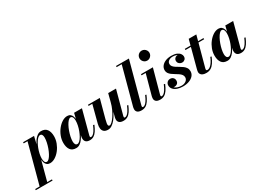

<svg xmlns="http://www.w3.org/2000/svg" viewBox="-139 -1677 3880 2845"><g transform="rotate(-30 1800.5 -254.0)"><path d="M-46 250 139.5 -440.5H74.5V-460H262.5L221 -285.5L197 -201L192 -156L84 250ZM-117 250V230.5H170V250ZM236.5 -32.5Q256 -32.5 277 -54.8Q298 -77 317.5 -113.5Q337 -150 352.5 -193.5Q368 -237 377.2 -280.5Q386.5 -324 386.5 -359.5Q386.5 -390 376.5 -408.2Q366.5 -426.5 345 -426.5Q324.5 -426.5 303.2 -405.8Q282 -385 262.2 -350.8Q242.5 -316.5 226.8 -275Q211 -233.5 201.8 -191.2Q192.5 -149 192.5 -112.5Q192.5 -76 203.2 -54.2Q214 -32.5 236.5 -32.5ZM268.5 10Q237.5 10 217 -5.8Q196.5 -21.5 186.8 -50Q177 -78.5 177 -115.5Q177 -140.5 183 -176Q189 -211.5 201 -251.5Q213 -291.5 230.8 -330.2Q248.5 -369 272 -400.5Q295.5 -432 324 -451Q352.5 -470 386.5 -470Q454 -470 485.5 -425.8Q517 -381.5 517 -307.5Q517 -250 495.5 -193.8Q474 -137.5 438 -91.5Q402 -45.5 357.8 -17.8Q313.5 10 268.5 10Z M716 10Q647.5 10 616.5 -34.2Q585.5 -78.5 585.5 -152.5Q585.5 -210 607 -266.2Q628.5 -322.5 664.8 -368.5Q701 -414.5 745 -442.2Q789 -470 834 -470Q865.5 -470 885.8 -454.2Q906 -438.5 916 -410.2Q926 -382 926 -344.5Q926 -319.5 919.8 -283.8Q913.5 -248 901.5 -208Q889.5 -168 871.5 -129.5Q853.5 -91 830.2 -59.5Q807 -28 778.5 -9Q750 10 716 10ZM759.5 -34Q779.5 -34 800.8 -54.5Q822 -75 841.5 -109.2Q861 -143.5 876.8 -185Q892.5 -226.5 901.5 -268.8Q910.5 -311 910.5 -347.5Q910.5 -372 905.8 -390Q901 -408 891.2 -417.8Q881.5 -427.5 866 -427.5Q846.5 -427.5 825.5 -405.2Q804.5 -383 785 -346.8Q765.5 -310.5 750 -267.2Q734.5 -224 725.2 -180.5Q716 -137 716 -102Q716 -70 727.2 -52Q738.5 -34 759.5 -34ZM950 10Q904 10 882.5 -11.2Q861 -32.5 861 -69Q861 -78.5 861.8 -85.5Q862.5 -92.5 863.5 -97.5L878.5 -175L904.5 -254.5L918.5 -340.5L947.5 -460H1082L974 -54Q972 -46 972 -38.5Q972 -32 975.5 -27.5Q979 -23 987 -23Q1002 -23 1019.5 -35.5Q1037 -48 1057.2 -78.2Q1077.5 -108.5 1100.5 -162.5L1120 -156Q1095.5 -98.5 1070.5 -61.8Q1045.5 -25 1016.2 -7.5Q987 10 950 10Z M1261.5 10Q1217 10 1193 -9.8Q1169 -29.5 1163.8 -63.8Q1158.5 -98 1169.5 -141L1248 -440.5H1184.5V-460H1387.5L1303 -147.5Q1292.5 -108.5 1288.8 -83.2Q1285 -58 1290 -45.8Q1295 -33.5 1311 -33.5Q1327.5 -33.5 1352.8 -56.8Q1378 -80 1405.2 -120.5Q1432.5 -161 1457 -214Q1481.5 -267 1496.5 -327H1512Q1501 -283.5 1482.8 -236.5Q1464.5 -189.5 1440.5 -145.8Q1416.5 -102 1387.8 -66.8Q1359 -31.5 1327.2 -10.8Q1295.5 10 1261.5 10ZM1526 10Q1477.5 10 1455 -10.5Q1432.5 -31 1432.5 -62Q1432.5 -70 1433.8 -79.8Q1435 -89.5 1437 -97.5L1531 -460H1664.5L1555.5 -56Q1554.5 -51.5 1553.8 -47Q1553 -42.5 1553 -38.5Q1553 -23.5 1567 -23.5Q1583 -23.5 1600.5 -35.8Q1618 -48 1638 -78.2Q1658 -108.5 1681.5 -162.5L1700.5 -156Q1676.5 -98.5 1651.2 -61.8Q1626 -25 1595.5 -7.5Q1565 10 1526 10Z M1835 10Q1787 10 1765 -9Q1743 -28 1743 -59Q1743 -73 1745.2 -84.5Q1747.5 -96 1749.5 -103.5L1918.5 -730.5H1832V-750H2053L1865.5 -56Q1864.5 -51.5 1863.8 -47Q1863 -42.5 1863 -39Q1863 -23 1877.5 -23Q1893 -23 1910.5 -35.5Q1928 -48 1948.2 -78.2Q1968.5 -108.5 1991.5 -162.5L2010.5 -156Q1986.5 -98.5 1961.2 -61.8Q1936 -25 1905.5 -7.5Q1875 10 1835 10Z M2154 10Q2105.5 10 2083.8 -9Q2062 -28 2062 -59Q2062 -72.5 2064.5 -84Q2067 -95.5 2069 -104L2161.5 -440.5H2091.5V-460H2295.5L2184.5 -56Q2183.5 -52 2182.8 -47.5Q2182 -43 2182 -39Q2182 -32 2185.2 -27.5Q2188.5 -23 2197 -23Q2212.5 -23 2229.8 -35.5Q2247 -48 2267.2 -78.2Q2287.5 -108.5 2310.5 -162.5L2330 -156Q2306 -98.5 2280.8 -61.8Q2255.5 -25 2225 -7.5Q2194.5 10 2154 10ZM2274 -587Q2250 -587 2230.8 -599Q2211.5 -611 2200.5 -630.5Q2189.5 -650 2189.5 -672.5Q2189.5 -695.5 2200.5 -714.8Q2211.5 -734 2230.8 -745.8Q2250 -757.5 2274 -757.5Q2298 -757.5 2317.2 -745.8Q2336.5 -734 2348 -714.8Q2359.5 -695.5 2359.5 -672.5Q2359.5 -650 2348 -630.5Q2336.5 -611 2317.2 -599Q2298 -587 2274 -587Z M2543.5 10Q2490 10 2448.2 -4.8Q2406.5 -19.5 2382.2 -47Q2358 -74.5 2358 -111.5Q2358 -141.5 2377.8 -163Q2397.5 -184.5 2430.5 -184.5Q2460.5 -184.5 2480 -165.8Q2499.5 -147 2499.5 -115.5Q2499.5 -83 2478.5 -66.2Q2457.5 -49.5 2429 -49.5Q2410 -49.5 2394 -57.8Q2378 -66 2368.5 -80Q2359 -94 2359 -111.5H2386Q2386 -80 2405.8 -57.2Q2425.5 -34.5 2459 -22.5Q2492.5 -10.5 2533 -10.5Q2559.5 -10.5 2583.2 -20.5Q2607 -30.5 2622 -48.8Q2637 -67 2637 -92Q2637 -118.5 2621.8 -138.8Q2606.5 -159 2582.2 -175.5Q2558 -192 2530.5 -208Q2503 -224 2478.8 -241.8Q2454.5 -259.5 2439.2 -282Q2424 -304.5 2424 -334.5Q2424 -373 2447.5 -404Q2471 -435 2513.8 -453.2Q2556.5 -471.5 2614.5 -471.5Q2671 -471.5 2706.2 -456Q2741.5 -440.5 2758.2 -417.2Q2775 -394 2775 -370.5Q2775 -338 2755 -320.8Q2735 -303.5 2710 -303.5Q2682 -303.5 2660 -321.5Q2638 -339.5 2638 -371.5Q2638 -397 2656.5 -415.2Q2675 -433.5 2705 -433.5Q2731.5 -433.5 2752.8 -416Q2774 -398.5 2774 -370.5H2750.5Q2750.5 -390.5 2735.5 -409Q2720.5 -427.5 2693 -439.2Q2665.5 -451 2627 -451Q2600 -451 2578.5 -442Q2557 -433 2544.2 -417Q2531.5 -401 2531.5 -379.5Q2531.5 -354 2547.2 -335Q2563 -316 2587.8 -300Q2612.5 -284 2640.5 -268.2Q2668.5 -252.5 2693.5 -233.8Q2718.5 -215 2734.2 -190.5Q2750 -166 2750 -132Q2750 -89 2722.8 -57Q2695.5 -25 2648.8 -7.5Q2602 10 2543.5 10Z M2942.5 10Q2904 10 2881.2 -0.8Q2858.5 -11.5 2848.5 -28.2Q2838.5 -45 2838.5 -63.5Q2838.5 -75 2842.2 -91.2Q2846 -107.5 2850 -122.5L2966.5 -560H3096.5L2962 -64Q2960.5 -58.5 2959 -52Q2957.5 -45.5 2957.5 -38.5Q2957.5 -21.5 2979 -21.5Q2992.5 -21.5 3008.2 -29.2Q3024 -37 3041 -54Q3058 -71 3075.5 -99.2Q3093 -127.5 3110 -169L3129.5 -163Q3105.5 -105.5 3079.2 -67Q3053 -28.5 3020 -9.2Q2987 10 2942.5 10ZM2841.5 -440V-460H3161.5V-440Z M3303 10Q3234.5 10 3203.5 -34.2Q3172.5 -78.5 3172.5 -152.5Q3172.5 -210 3194 -266.2Q3215.5 -322.5 3251.8 -368.5Q3288 -414.5 3332 -442.2Q3376 -470 3421 -470Q3452.5 -470 3472.8 -454.2Q3493 -438.5 3503 -410.2Q3513 -382 3513 -344.5Q3513 -319.5 3506.8 -283.8Q3500.5 -248 3488.5 -208Q3476.5 -168 3458.5 -129.5Q3440.5 -91 3417.2 -59.5Q3394 -28 3365.5 -9Q3337 10 3303 10ZM3346.5 -34Q3366.5 -34 3387.8 -54.5Q3409 -75 3428.5 -109.2Q3448 -143.5 3463.8 -185Q3479.5 -226.5 3488.5 -268.8Q3497.5 -311 3497.5 -347.5Q3497.5 -372 3492.8 -390Q3488 -408 3478.2 -417.8Q3468.5 -427.5 3453 -427.5Q3433.5 -427.5 3412.5 -405.2Q3391.5 -383 3372 -346.8Q3352.5 -310.5 3337 -267.2Q3321.5 -224 3312.2 -180.5Q3303 -137 3303 -102Q3303 -70 3314.2 -52Q3325.5 -34 3346.5 -34ZM3537 10Q3491 10 3469.5 -11.2Q3448 -32.5 3448 -69Q3448 -78.5 3448.8 -85.5Q3449.5 -92.5 3450.5 -97.5L3465.5 -175L3491.5 -254.5L3505.5 -340.5L3534.5 -460H3669L3561 -54Q3559 -46 3559 -38.5Q3559 -32 3562.5 -27.5Q3566 -23 3574 -23Q3589 -23 3606.5 -35.5Q3624 -48 3644.2 -78.2Q3664.5 -108.5 3687.5 -162.5L3707 -156Q3682.5 -98.5 3657.5 -61.8Q3632.5 -25 3603.2 -7.5Q3574 10 3537 10Z"/></g></svg>

Font: Bodoni Moda
Style: Bold Italic
Weight: 700
Italic angle: -13°
Version: Version 2.004